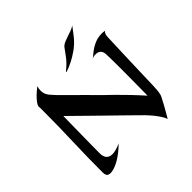

<svg xmlns="http://www.w3.org/2000/svg" viewBox="-236 -1145 1390 1390"><g transform="rotate(-45 459.5 -449.5)"><path d="M840.8 -737.8Q834 -734.4 830.3 -728.5Q826.7 -722.7 824.7 -716.8Q822.8 -710 821.8 -702.1Q821.3 -696.8 820.6 -676.8Q819.8 -656.7 818.6 -626.2Q817.4 -595.7 816.2 -557.9Q814.9 -520 813.5 -479.5Q812 -439 810.8 -398.4Q809.6 -357.9 808.3 -322.3Q807.1 -286.6 806.4 -258.5Q805.7 -230.5 805.2 -214.8Q804.2 -183.6 802.2 -163.8Q800.3 -144 796.9 -130.9Q793.5 -117.7 788.6 -108.4Q783.7 -99.1 777.8 -88.9Q773.4 -79.6 764.6 -63Q756.8 -48.8 743.4 -25.1Q730 -1.5 709 34.2Q701.7 12.7 685.8 -10.7Q669.9 -34.2 653.3 -54.7Q633.8 -78.1 611.8 -101.1Q585.9 -127 531.2 -180.7Q507.8 -203.6 476.1 -234.6Q444.3 -265.6 402.3 -306.6Q360.4 -347.7 307.6 -399.4Q254.9 -451.2 189.9 -515.1Q189 -455.6 188.2 -407.7Q187.5 -359.9 187 -322Q186.5 -284.2 186 -256.1Q185.5 -228 185.5 -207.5Q185.1 -159.7 185.1 -139.2Q184.6 -123.5 188 -110.6Q191.4 -97.7 198.7 -88.1Q206.1 -78.6 217.8 -73.2Q229.5 -67.9 246.1 -67.9Q262.7 -67.9 284.2 -73.5Q305.7 -79.1 333 -91.8Q309.1 -68.4 287.8 -51.3Q266.6 -34.2 247.8 -22Q229 -9.8 213.1 -2Q197.3 5.9 184.6 10.3Q154.3 21 131.8 19Q113.3 15.1 107.7 4.4Q102.1 -6.3 102.1 -26.9Q102.1 -180.7 107.4 -332Q112.8 -483.4 112.8 -633.8Q112.8 -656.7 112.8 -671.9Q112.8 -687 111.8 -693.8Q115.7 -706.5 127.9 -722.7Q138.2 -736.8 157.5 -756.3Q176.8 -775.9 210 -800.8Q206.1 -790.5 204.6 -780.8Q203.1 -771 203.1 -762.2Q203.1 -748 205.8 -737.1Q208.5 -726.1 212.4 -718.3Q216.8 -709.5 222.2 -702.1Q238.8 -681.6 265.1 -654.3Q291.5 -627 326.4 -592.5Q361.3 -558.1 403.3 -516.6Q445.3 -475.1 493.2 -425.8Q527.3 -393.6 565.4 -356Q598.1 -323.7 639.6 -280.5Q681.2 -237.3 725.1 -188Q726.1 -277.8 726.6 -343.3Q727.1 -408.7 727.1 -457Q727.1 -501.5 726.8 -530.5Q726.6 -559.6 726.1 -577.1Q725.6 -597.2 725.1 -608.9Q725.1 -625.5 720.2 -636.7Q715.3 -647.9 707.8 -654.3Q700.2 -660.6 690.4 -663.3Q680.7 -666 670.9 -666Q659.7 -666 649.4 -663.6Q639.2 -661.1 633.8 -657.2Q654.3 -674.8 674.3 -690.2Q694.3 -705.6 715.1 -716.8Q735.8 -728 758.5 -734.6Q781.2 -741.2 807.1 -741.2Q824.2 -741.2 840.8 -737.8ZM698.7 -932.6Q685.5 -915 673.3 -898.9Q663.1 -885.3 652.3 -871.6Q641.6 -857.9 634.8 -850.6Q604 -816.9 568.8 -793Q533.7 -769 502.9 -753.4Q467.3 -735.4 431.6 -723.6Q431.2 -725.1 431.2 -726.6Q431.2 -729.5 431.6 -730Q456.5 -750 472.4 -766.1Q488.3 -782.2 500.5 -797.6Q512.7 -813 523.9 -829.1Q535.2 -845.2 550.8 -865.7Q562.5 -877.4 580.3 -885Q598.1 -892.6 618.4 -899.2Q638.7 -905.8 659.7 -913.3Q680.7 -920.9 698.7 -932.6Z"/></g></svg>

Font: Eagle Lake
Style: Regular
Weight: 400
Designer: Astigmatic (AOETI)
Foundry: Astigmatic (AOETI)
Version: Version 1.000